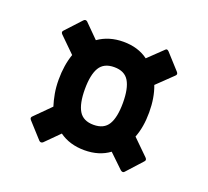

<svg xmlns="http://www.w3.org/2000/svg" viewBox="-83 -627 678 626"><g transform="rotate(20 256.0 -314.5)"><path d="M121 -104Q114 -99 108 -105L59 -159Q53 -166 60 -172L113 -225Q107 -244 103 -266Q99 -288 99 -314Q99 -364 113 -404L60 -456Q53 -463 59 -469L108 -522Q114 -529 121 -524L169 -476Q206 -502 256 -502Q307 -502 342 -476L392 -524Q397 -530 404 -523L453 -469Q459 -462 452 -456L398 -404Q413 -365 413 -314Q413 -263 398 -225L452 -172Q459 -165 453 -159L404 -105Q399 -99 391 -105L342 -152Q307 -126 256 -126Q205 -126 169 -152ZM256 -214Q292 -214 307 -239Q322 -264 322 -314Q322 -364 307 -389Q292 -414 256 -414Q220 -414 205 -389Q190 -364 190 -314Q190 -264 205 -239Q220 -214 256 -214Z"/></g></svg>

Font: Sofia Sans Condensed
Style: Bold
Weight: 700
Designer: Botio Nikoltchev, Ani Petrova
Foundry: lettersoup
Version: Version 4.101; ttfautohint (v1.8.4.7-5d5b)